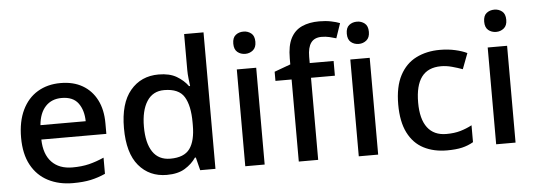

<svg xmlns="http://www.w3.org/2000/svg" viewBox="-50 -910 2965 1065"><g transform="rotate(-5 1432.5 -377.5)"><path d="M296 -549Q367 -549 418 -519.5Q469 -490 497 -435.5Q525 -381 525 -305V-246H163Q165 -164 206.5 -120.5Q248 -77 322 -77Q374 -77 414.5 -87Q455 -97 498 -116V-26Q458 -8 416.5 1Q375 10 317 10Q239 10 179 -21Q119 -52 85.5 -113.5Q52 -175 52 -266Q52 -356 82.5 -419.5Q113 -483 168 -516Q223 -549 296 -549ZM295 -466Q239 -466 205 -429.5Q171 -393 165 -326H417Q416 -388 387 -427Q358 -466 295 -466Z M840 10Q743 10 684 -60Q625 -130 625 -269Q625 -407 684.5 -478Q744 -549 842 -549Q903 -549 942 -526Q981 -503 1005 -470H1011Q1009 -484 1006 -511Q1003 -538 1003 -559V-760H1111V0H1026L1008 -72H1003Q980 -38 941 -14Q902 10 840 10ZM867 -78Q944 -78 975.5 -121.5Q1007 -165 1007 -252V-268Q1007 -361 977 -410.5Q947 -460 865 -460Q802 -460 769 -408.5Q736 -357 736 -267Q736 -176 769 -127Q802 -78 867 -78Z M1385 -539V0H1277V-539ZM1332 -745Q1356 -745 1374.5 -730.5Q1393 -716 1393 -683Q1393 -651 1374.5 -636Q1356 -621 1332 -621Q1306 -621 1288 -636Q1270 -651 1270 -683Q1270 -716 1288 -730.5Q1306 -745 1332 -745Z M1816 -457H1683V0H1575V-457H1485V-508L1575 -541V-575Q1575 -645 1596.5 -686.5Q1618 -728 1658.5 -746.5Q1699 -765 1755 -765Q1791 -765 1820.5 -759Q1850 -753 1870 -745L1842 -663Q1826 -668 1805 -673Q1784 -678 1761 -678Q1721 -678 1702 -652Q1683 -626 1683 -574V-539H1816Z M2017 -539V0H1909V-539ZM1964 -745Q1988 -745 2006.5 -730.5Q2025 -716 2025 -683Q2025 -651 2006.5 -636Q1988 -621 1964 -621Q1938 -621 1920 -636Q1902 -651 1902 -683Q1902 -716 1920 -730.5Q1938 -745 1964 -745Z M2400 10Q2326 10 2270 -19Q2214 -48 2183 -109.5Q2152 -171 2152 -267Q2152 -366 2185 -428.5Q2218 -491 2276 -520Q2334 -549 2408 -549Q2454 -549 2493.5 -540Q2533 -531 2559 -518L2526 -431Q2499 -441 2467.5 -449.5Q2436 -458 2407 -458Q2334 -458 2298.5 -410.5Q2263 -363 2263 -268Q2263 -176 2299 -128.5Q2335 -81 2404 -81Q2449 -81 2483 -91Q2517 -101 2547 -117V-23Q2518 -6 2484 2Q2450 10 2400 10Z M2782 -539V0H2674V-539ZM2729 -745Q2753 -745 2771.5 -730.5Q2790 -716 2790 -683Q2790 -651 2771.5 -636Q2753 -621 2729 -621Q2703 -621 2685 -636Q2667 -651 2667 -683Q2667 -716 2685 -730.5Q2703 -745 2729 -745Z"/></g></svg>

Font: Noto Traditional Nushu Medium
Style: Regular
Weight: 500
Version: Version 2.003